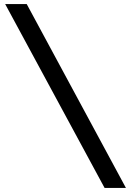

<svg xmlns="http://www.w3.org/2000/svg" viewBox="-20 -717 642 949"><path d="M602.5 212 112 -697H5.5L497 212Z"/></svg>

Font: HK Grotesk ExtraBold
Style: Italic
Weight: 800
Italic angle: -16°
Designer: Alfredo Marco Pradil
Foundry: Hanken Design Co.
Version: Version 3.001;FEAKit 1.0